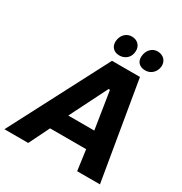

<svg xmlns="http://www.w3.org/2000/svg" viewBox="-252 -1041 1128 1189"><g transform="rotate(30 312.0 -446.0)"><path d="M-50 0H120L192 -146H450L470 0H633L515 -700H315ZM335 -751C376 -750 412 -778 413 -825C415 -863 389 -891 349 -892C308 -893 276 -861 274 -814C273 -777 297 -752 335 -751ZM520 -751C568 -750 596 -788 598 -825C600 -863 573 -891 533 -892C493 -893 461 -860 459 -813C457 -777 480 -752 520 -751ZM250 -271 384 -538H394L436 -271Z"/></g></svg>

Font: Fixel Display 20240404
Style: Bold Italic
Weight: 700
Italic angle: -10°
Designer: AlfaBravo + MacPaw
Foundry: Kyrylo Tkachov, Marchela Mozhyna, Serhii Makarenko, Maria Weinstein, Zakhar Kryvoshyya
Version: Version 1.211;Glyphs 3.2 (3225)